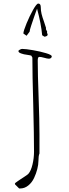

<svg xmlns="http://www.w3.org/2000/svg" viewBox="-20 -940 392 1083"><path d="M249 -745.1Q249 -747.1 245.1 -755.9L246.1 -761.2L238.8 -775.9L239.7 -782.2Q235.4 -796.4 228 -818.4Q218.8 -843.3 214.4 -861.8Q210 -880.4 210 -898.9Q210 -919.9 195.8 -919.9Q186.5 -919.9 166.7 -884.8Q147 -849.6 129.6 -807.6Q112.3 -765.6 111.8 -751L129.9 -738.3L147 -761.2Q147.9 -771.5 155.8 -795.4Q162.6 -816.9 173.6 -848.1Q184.6 -879.4 189 -891.1Q212.4 -804.2 217.8 -741.2L231 -732.9Q249 -735.8 249 -745.1ZM64.5 98.1 64.9 100.1 87.9 123H94.7Q118.7 123 139.4 106.4Q160.2 89.8 172.4 63.5Q184.1 38.6 190.4 13.4Q196.8 -11.7 196.8 -32.2Q196.8 -61 202.6 -74.2V-184.1Q202.6 -259.3 197.8 -391.1Q192.9 -522.9 192.9 -599.1Q192.9 -619.1 201.7 -619.1Q211.9 -619.1 228.5 -614.3Q247.1 -608.9 255.9 -608.9Q262.2 -608.9 267.1 -612.5Q272 -616.2 272 -622.1Q272 -630.4 239.5 -640.1Q207 -649.9 165.8 -657Q124.5 -664.1 105 -664.1Q100.1 -664.1 92 -659.9Q84 -655.8 84 -651.9Q84 -644 98.6 -638.7Q114.3 -632.8 132.8 -630.9Q152.8 -627.9 156.7 -626L162.6 -615.2Q162.6 -518.6 167.5 -349.6Q171.9 -172.4 171.9 -84Q171.9 -48.3 163.3 -12.2Q154.8 23.9 139.6 41Q136.7 44.4 116.7 57.6L94.2 72.3L80.6 81.5Q64 92.3 64 96.2Z"/></svg>

Font: Amatica SC
Style: Regular
Weight: 400
Designer: Vernon Adams, Ben Nathan
Foundry: newtypography
Version: Version 2.001